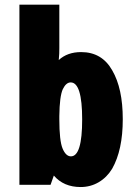

<svg xmlns="http://www.w3.org/2000/svg" viewBox="-20 -771 570 801"><path d="M227.5 -751.5V-570.3Q227.5 -555.2 227.1 -547.4L225.1 -520.5Q261.2 -553.7 318.4 -553.7Q405.3 -553.7 448.2 -477.5Q492.2 -402.3 492.2 -273.7Q492.2 -145 447.8 -66.9Q425.8 -30.8 391.6 -10.7Q357.4 9.3 316.4 9.3Q245.6 9.3 204.6 -38.6L190.9 0H61V-751.5ZM227.5 -273.9Q227.5 -183.6 241.2 -151.1Q254.9 -118.7 275.9 -118.7Q322.8 -118.7 322.8 -272.9Q322.8 -427.2 274.9 -427.2Q255.9 -427.2 242.2 -399.4Q228.5 -370.1 227.5 -286.6Z"/></svg>

Font: Open Sans Hebrew Condensed Extra Bold
Style: Regular
Weight: 800
Width: 3
Foundry: Ascender Corporation, Yanek Iontef
Version: Version 2.001;PS 002.001;hotconv 1.0.70;makeotf.lib2.5.58329